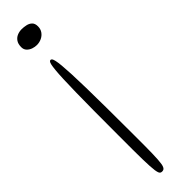

<svg xmlns="http://www.w3.org/2000/svg" viewBox="-238 -421 631 631"><g transform="rotate(-45 77.5 -105.0)"><path d="M56 -295Q59 -295 61.2 -292Q63.5 -289 65.5 -280.2Q67.5 -271.5 69 -255.2Q70.5 -239 71.8 -212.2Q73 -185.5 73.8 -146.8Q74.5 -108 75 -54.2Q75.5 -0.5 75.5 70Q75.5 98.5 75.5 120.5Q75.5 142.5 75 158.8Q74.5 175 73.8 186.5Q73 198 71.8 205.2Q70.5 212.5 68.2 216.8Q66 221 63 222.5Q60 224 56 224Q52.5 224 49.8 222.5Q47 221 45.2 216.5Q43.5 212 42.2 203.8Q41 195.5 40.2 182.2Q39.5 169 39 149.5Q38.5 130 38.5 103.2Q38.5 76.5 38.5 41Q38.5 -25 38.8 -75Q39 -125 39.8 -161Q40.5 -197 41.5 -221Q42.5 -245 44 -260Q45.5 -275 47.2 -282.5Q49 -290 51.2 -292.5Q53.5 -295 56 -295ZM60 -433.5Q70 -433.5 80.5 -431.2Q91 -429 98 -422.2Q105 -415.5 105 -402Q105 -389.5 98.5 -380.2Q92 -371 81.5 -366Q71 -361 59 -361Q50 -361 40.5 -364.2Q31 -367.5 24.2 -374.5Q17.5 -381.5 17.5 -392.5Q17.5 -407.5 23.8 -416.5Q30 -425.5 39.8 -429.5Q49.5 -433.5 60 -433.5Z"/></g></svg>

Font: Gluten Thin
Style: Regular
Weight: 100
Designer: Tyler Finck
Foundry: Etcetera Type Company
Version: Version 1.300